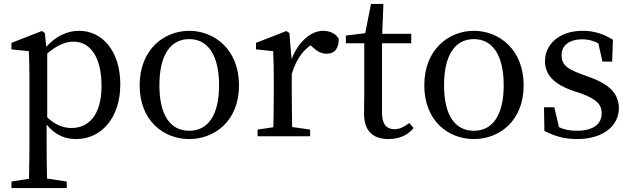

<svg xmlns="http://www.w3.org/2000/svg" viewBox="-20 -690 3195 972"><path d="M219 -419C278 -469 319 -479 353 -479C436 -479 494 -402 494 -255C494 -104 426 -42 342 -42C300 -42 261 -57 219 -96ZM207 -523 192 -533 38 -473V-440L126 -431C128 -387 129 -348 129 -287V31C129 90 128 153 127 215L38 229V262H318V229L218 214C217 152 216 88 216 28V-59C263 -2 315 14 365 14C493 14 589 -93 589 -263C589 -431 498 -534 381 -534C323 -534 266 -510 214 -453Z M938 14C1066 14 1190 -77 1190 -258C1190 -440 1065 -534 938 -534C810 -534 687 -439 687 -258C687 -78 809 14 938 14ZM938 -28C842 -28 787 -107 787 -258C787 -410 842 -492 938 -492C1033 -492 1089 -410 1089 -258C1089 -107 1033 -28 938 -28Z M1445 -523 1430 -533 1276 -473V-440L1363 -431C1365 -387 1366 -349 1366 -287V-230C1366 -179 1365 -101 1364 -46L1284 -34V0H1550V-34L1459 -47C1458 -103 1457 -179 1457 -230V-316C1478 -383 1507 -428 1552 -461L1565 -449C1586 -430 1607 -418 1633 -418C1677 -418 1695 -447 1695 -493C1682 -519 1650 -534 1616 -534C1555 -534 1492 -481 1456 -391Z M2052 -67C2023 -46 2003 -36 1977 -36C1938 -36 1914 -60 1914 -118V-471H2062V-519H1915L1921 -670H1858L1829 -522L1731 -510V-471H1824V-205C1824 -164 1823 -140 1823 -114C1823 -26 1869 14 1947 14C2003 14 2046 -7 2074 -42Z M2379 14C2507 14 2631 -77 2631 -258C2631 -440 2506 -534 2379 -534C2251 -534 2128 -439 2128 -258C2128 -78 2250 14 2379 14ZM2379 -28C2283 -28 2228 -107 2228 -258C2228 -410 2283 -492 2379 -492C2474 -492 2530 -410 2530 -258C2530 -107 2474 -28 2379 -28Z M2925 -314C2851 -341 2823 -362 2823 -411C2823 -459 2860 -491 2930 -491C2957 -491 2983 -484 3009 -471L3030 -378H3079L3083 -489C3035 -518 2989 -534 2930 -534C2807 -534 2739 -462 2739 -381C2739 -306 2792 -263 2873 -233L2924 -216C2996 -189 3026 -164 3026 -116C3026 -64 2986 -28 2900 -28C2865 -28 2836 -34 2810 -46L2786 -147H2734L2736 -27C2790 0 2838 14 2901 14C3040 14 3113 -58 3113 -142C3113 -211 3071 -262 2963 -300Z"/></svg>

Font: Noto Serif CJK JP Medium
Style: Regular
Weight: 500
Designer: Ryoko NISHIZUKA 西塚涼子 (kana & ideographs); Frank Grießhammer (Latin, Greek & Cyrillic); Wenlong ZHANG 张文龙 (bopomofo); San
Foundry: Adobe Systems Incorporated
Version: Version 1.000;PS 1;hotconv 16.6.53;makeotf.lib2.5.65590